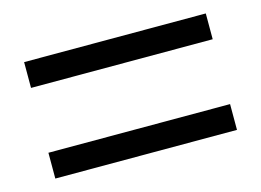

<svg xmlns="http://www.w3.org/2000/svg" viewBox="-55 -613 665 489"><g transform="rotate(-15 277.5 -368.5)"><path d="M38 -454H517V-522H38ZM38 -215H517V-283H38Z"/></g></svg>

Font: Noto Sans Japanese Regular
Style: Regular
Weight: 400
Designer: Ryoko NISHIZUKA (kana & ideographs); Paul D. Hunt (Latin, Greek & Cyrillic); Wenlong ZHANG (bopomofo); Sandoll Communica
Foundry: Adobe Systems Incorporated
Version: Version 1.000;PS 1;hotconv 1.0.78;makeotf.lib2.5.61930